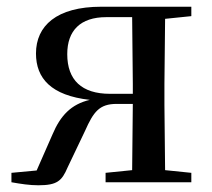

<svg xmlns="http://www.w3.org/2000/svg" viewBox="-20 -542 630 571"><path d="M294 0H549V-28L471 -36L469 -230V-292L471 -486L549 -494V-522H281C148 -522 87 -465 87 -383C87 -309 132 -258 247 -245C192 -232 160 -199 136 -142L89 -35L14 -28V0C42 5 68 9 94 9C150 9 164 -4 181 -44L233 -153C258 -209 275 -233 327 -233H375L373 -36L294 -28ZM375 -263H307C223 -263 180 -304 180 -381C180 -451 219 -491 296 -491H373L375 -292Z"/></svg>

Font: Source Han Serif CN Medium
Style: Regular
Weight: 500
Designer: Ryoko NISHIZUKA 西塚涼子 (kana & ideographs); Frank Grießhammer (Latin, Greek & Cyrillic); Wenlong ZHANG 张文龙 (bopomofo); San
Foundry: Adobe
Version: Version 2.002;hotconv 1.1.0;makeotfexe 2.6.0